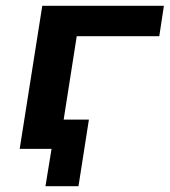

<svg xmlns="http://www.w3.org/2000/svg" viewBox="-20 -514 586 663"><path d="M137 129 158 0H56L71 -101H287L251 129ZM48 0 126 -494H546L530 -389H245L184 0Z"/></svg>

Font: Nunito Sans 10pt SemiExpanded
Style: Bold Italic
Weight: 700
Width: 6
Italic angle: -9°
Designer: Vernon Adams
Foundry: Vernon Adams
Version: Version 3.101;gftools[0.9.27]